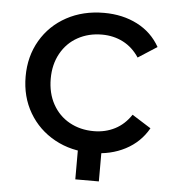

<svg xmlns="http://www.w3.org/2000/svg" viewBox="-49 -580 669 739"><g transform="rotate(5 285.5 -211.0)"><path d="M179.5 -29C221.8 -5.7 270 6 324 6C372 6 414.8 -3.8 452.5 -23.5C490.2 -43.2 519.3 -71.3 540 -108L467 -154C450.3 -128.7 429.7 -109.7 405 -97C380.3 -84.3 353 -78 323 -78C288.3 -78 257.2 -85.7 229.5 -101C201.8 -116.3 180.2 -138.2 164.5 -166.5C148.8 -194.8 141 -227.7 141 -265C141 -301.7 148.8 -334.2 164.5 -362.5C180.2 -390.8 201.8 -412.7 229.5 -428C257.2 -443.3 288.3 -451 323 -451C353 -451 380.3 -444.7 405 -432C429.7 -419.3 450.3 -400.3 467 -375L540 -422C519.3 -458.7 490.2 -486.7 452.5 -506C414.8 -525.3 372 -535 324 -535C270 -535 221.8 -523.5 179.5 -500.5C137.2 -477.5 104 -445.5 80 -404.5C56 -363.5 44 -317 44 -265C44 -213 56 -166.5 80 -125.5C104 -84.5 137.2 -52.3 179.5 -29ZM360 113V-21H269V113Z"/></g></svg>

Font: ICO Headline
Style: Regular
Weight: 500
Designer: Julieta Ulanovsky
Foundry: Julieta Ulanovsky
Version: Version 7.200